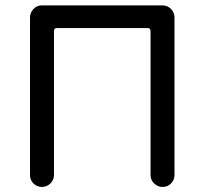

<svg xmlns="http://www.w3.org/2000/svg" viewBox="-20 -703 775 728"><path d="M93.8 -39.1V-636.7Q93.8 -655.3 106.9 -668.9Q120.1 -682.6 138.7 -682.6H596.7Q615.2 -682.6 628.4 -668.9Q641.6 -655.3 641.6 -636.7V-39.1Q641.6 -20.5 628.4 -7.3Q615.2 5.9 596.7 5.9Q578.1 5.9 564.5 -7.3Q550.8 -20.5 550.8 -39.1V-585Q550.8 -596.7 539.1 -596.7H196.3Q184.6 -596.7 184.6 -585V-39.1Q184.6 -20.5 170.9 -7.3Q157.2 5.9 138.7 5.9Q120.1 5.9 106.9 -7.3Q93.8 -20.5 93.8 -39.1Z"/></svg>

Font: jf-openhuninn-2.1
Style: Regular
Weight: 400
Designer: [Kosugi Maru]
Designed by MOTOYA      

[Varela Round]
Joe Prince (Latin component); Avraham Cornfeld (Hebrew component)
Foundry: justfont Co., Ltd.
Version: 2.1